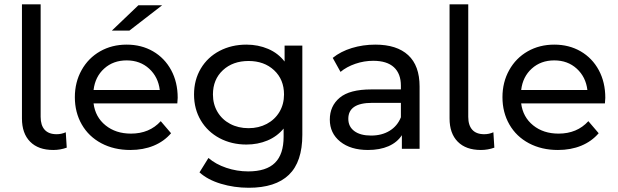

<svg xmlns="http://www.w3.org/2000/svg" viewBox="-20 -703 2918 907"><path d="M122.4 -33.6C148.1 -7.5 184.6 5.5 231.8 5.5C253.9 5.5 275.1 1.8 295.3 -5.5L290.7 -78.2C277.2 -72.1 262.8 -69 247.5 -69C222.3 -69 203.5 -76.1 190.9 -90.2C178.3 -104.3 172 -124.5 172 -150.9V-682.6H83.7V-143.5C83.7 -96.3 96.6 -59.6 122.4 -33.6Z M817.6 -214.4C818.8 -225.4 819.4 -234.3 819.4 -241C819.4 -290.1 809.1 -333.7 788.6 -371.7C768 -409.7 739.5 -439.3 703 -460.5C666.5 -481.6 625 -492.2 578.4 -492.2C531.7 -492.2 489.9 -481.6 452.8 -460.5C415.7 -439.3 386.5 -409.7 365.4 -371.7C344.2 -333.7 333.6 -291 333.6 -243.8C333.6 -196 344.5 -153 366.3 -115C388.1 -77 418.9 -47.4 458.8 -26.2C498.6 -5.1 544.3 5.5 595.8 5.5C636.3 5.5 673 -1.2 705.8 -14.7C738.6 -28.2 766 -47.8 788.1 -73.6L739.4 -130.6C703.8 -91.4 656.9 -71.8 598.6 -71.8C550.8 -71.8 510.7 -84.8 478.5 -110.9C446.3 -136.9 427.5 -171.4 422 -214.4ZM472.1 -379C500.6 -404.8 536 -417.7 578.4 -417.7C620.7 -417.7 656.1 -404.6 684.6 -378.6C713.1 -352.5 729.9 -318.9 734.8 -277.8H422C426.9 -319.5 443.6 -353.3 472.1 -379ZM633.6 -678 508.4 -558.4H591.2L745.8 -678Z M1408.2 -487.6H1324.4V-412.2C1304.2 -438.5 1278.3 -458.5 1246.7 -472C1215.1 -485.5 1180.9 -492.2 1144.1 -492.2C1097.5 -492.2 1055.3 -482.4 1017.6 -462.8C979.9 -443.1 950.3 -415.4 928.8 -379.5C907.4 -343.6 896.6 -302.7 896.6 -256.7C896.6 -210.7 907.4 -169.7 928.8 -133.9C950.3 -98 979.9 -70.1 1017.6 -50.1C1055.3 -30.2 1097.5 -20.2 1144.1 -20.2C1179.7 -20.2 1212.7 -26.5 1243 -39.1C1273.4 -51.7 1299 -70.5 1319.8 -95.7V-57C1319.8 -1.8 1306.2 39.3 1278.9 66.2C1251.6 93.2 1209.4 106.7 1152.4 106.7C1116.8 106.7 1082.3 101 1048.9 89.7C1015.5 78.4 987.4 62.9 964.7 43.2L922.4 111.3C948.2 134.6 981.9 152.6 1023.6 165.1C1065.3 177.7 1109.2 184 1155.2 184C1239.2 184 1302.4 163.6 1344.7 122.8C1387 82 1408.2 19 1408.2 -66.2ZM1240.3 -117.8C1214.8 -104.3 1186.1 -97.5 1154.2 -97.5C1121.7 -97.5 1092.8 -104.3 1067.3 -117.8C1041.8 -131.3 1021.9 -150.1 1007.5 -174.3C993.1 -198.6 985.9 -226 985.9 -256.7C985.9 -303.9 1001.5 -342.1 1032.8 -371.2C1064.1 -400.4 1104.6 -414.9 1154.2 -414.9C1203.3 -414.9 1243.5 -400.4 1274.8 -371.2C1306 -342.1 1321.7 -303.9 1321.7 -256.7C1321.7 -226 1314.5 -198.6 1300.1 -174.3C1285.6 -150.1 1265.7 -131.3 1240.3 -117.8Z M1908.3 -442.5C1872.4 -475.6 1820.7 -492.2 1753.3 -492.2C1714 -492.2 1676.9 -486.8 1642 -476.1C1607 -465.4 1576.9 -449.9 1551.8 -429.6L1588.6 -363.4C1607.6 -379.3 1630.9 -392.1 1658.5 -401.6C1686.1 -411.1 1714.3 -415.8 1743.2 -415.8C1786.1 -415.8 1818.6 -405.7 1840.7 -385.5C1862.8 -365.2 1873.8 -336.1 1873.8 -298.1V-280.6H1734C1665.9 -280.6 1616.2 -267.6 1584.9 -241.5C1553.6 -215.4 1538 -180.9 1538 -138C1538 -95.1 1554.4 -60.4 1587.2 -34C1620 -7.7 1663.7 5.5 1718.3 5.5C1755.7 5.5 1788.1 -0.5 1815.4 -12.4C1842.7 -24.4 1863.7 -41.7 1878.4 -64.4V0H1962.1V-294.4C1962.1 -360 1944.2 -409.4 1908.3 -442.5ZM1820.4 -85.1C1795.9 -70.1 1766.8 -62.6 1733 -62.6C1699.3 -62.6 1672.9 -69.6 1653.9 -83.7C1634.9 -97.8 1625.4 -117.1 1625.4 -141.7C1625.4 -192 1662.8 -217.1 1737.6 -217.1H1873.8V-149C1862.8 -121.4 1845 -100.1 1820.4 -85.1Z M2142.4 -33.6C2168.1 -7.5 2204.6 5.5 2251.8 5.5C2273.9 5.5 2295.1 1.8 2315.3 -5.5L2310.7 -78.2C2297.2 -72.1 2282.8 -69 2267.5 -69C2242.3 -69 2223.5 -76.1 2210.9 -90.2C2198.3 -104.3 2192 -124.5 2192 -150.9V-682.6H2103.7V-143.5C2103.7 -96.3 2116.6 -59.6 2142.4 -33.6Z M2837.6 -214.4C2838.8 -225.4 2839.4 -234.3 2839.4 -241C2839.4 -290.1 2829.1 -333.7 2808.6 -371.7C2788 -409.7 2759.5 -439.3 2723 -460.5C2686.5 -481.6 2645 -492.2 2598.4 -492.2C2551.7 -492.2 2509.9 -481.6 2472.8 -460.5C2435.7 -439.3 2406.5 -409.7 2385.4 -371.7C2364.2 -333.7 2353.6 -291 2353.6 -243.8C2353.6 -196 2364.5 -153 2386.3 -115C2408.1 -77 2438.9 -47.4 2478.8 -26.2C2518.6 -5.1 2564.3 5.5 2615.8 5.5C2656.3 5.5 2693 -1.2 2725.8 -14.7C2758.6 -28.2 2786 -47.8 2808.1 -73.6L2759.4 -130.6C2723.8 -91.4 2676.9 -71.8 2618.6 -71.8C2570.8 -71.8 2530.7 -84.8 2498.5 -110.9C2466.3 -136.9 2447.5 -171.4 2442 -214.4ZM2492.1 -379C2520.6 -404.8 2556 -417.7 2598.4 -417.7C2640.7 -417.7 2676.1 -404.6 2704.6 -378.6C2733.1 -352.5 2749.9 -318.9 2754.8 -277.8H2442C2446.9 -319.5 2463.6 -353.3 2492.1 -379Z"/></svg>

Font: Montserrat Ace
Style: Regular
Weight: 500
Designer: Julieta Ulanovsky
Foundry: Julieta Ulanovsky
Version: Version 1